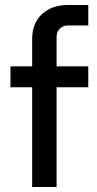

<svg xmlns="http://www.w3.org/2000/svg" viewBox="-20 -750 391 770"><path d="M109 0V-595Q109 -657 148.5 -693.5Q188 -730 253 -730H334V-648H252Q233 -648 220 -635Q207 -622 207 -603V0ZM22 -400V-484H334V-400Z"/></svg>

Font: SUSE Medium
Style: Regular
Weight: 500
Designer: Rene Bieder
Foundry: SUSE
Version: Version 1.000